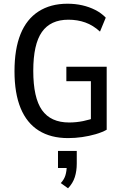

<svg xmlns="http://www.w3.org/2000/svg" viewBox="-20 -734 666 1033"><path d="M346 9Q253 9 188.5 -31.5Q124 -72 91 -152Q58 -232 58 -351Q58 -470 90.5 -550.5Q123 -631 187.5 -672.5Q252 -714 343 -714Q385 -714 422.5 -705.5Q460 -697 492.5 -680.5Q525 -664 549 -639L518 -564Q481 -598 439 -613Q397 -628 348 -628Q252 -628 205.5 -562Q159 -496 159 -353Q159 -208 206 -141.5Q253 -75 352 -75Q390 -75 427 -82.5Q464 -90 498 -103L469 -66V-297H337V-375H554V-36Q529 -22 494.5 -12Q460 -2 422 3.5Q384 9 346 9ZM346 279 307 251Q325 232 332 209Q339 186 339 158L356 170H292V78H393V146Q393 186 382.5 219Q372 252 346 279Z"/></svg>

Font: Nunito Sans 10pt Condensed SemiBold
Style: Regular
Weight: 600
Width: 3
Designer: Vernon Adams
Foundry: Vernon Adams
Version: Version 3.101;gftools[0.9.27]